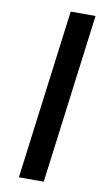

<svg xmlns="http://www.w3.org/2000/svg" viewBox="-86 -790 465 833"><g transform="rotate(10 146.5 -373.5)"><path d="M59.5 0 156 -747H265.5L169 0Z"/></g></svg>

Font: Koeln Type Sans
Style: Italic
Weight: 400
Italic angle: -7.5°
Designer: Eben Sorkin
Foundry: Eben Sorkin
Version: Version 2.001